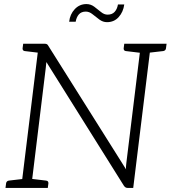

<svg xmlns="http://www.w3.org/2000/svg" viewBox="-20 -924 839 944"><path d="M84 0 171 -709H199Q207 -709 211 -706.5Q215 -704 218 -698L600 -91Q599 -97 599.5 -105.5Q600 -114 601 -121L673 -709H722L635 0H608Q602 0 597.5 -2.5Q593 -5 589 -11L208 -619Q207 -612 206.5 -605Q206 -598 205 -590L133 0ZM7 0 10 -23Q11 -29 14.5 -32Q18 -35 23 -36L100 -45L101 0ZM121 0 132 -45 207 -36Q213 -35 215.5 -32Q218 -29 218 -23L215 0ZM188 -709 176 -664 101 -673Q96 -674 93.5 -677Q91 -680 91 -686L94 -709ZM685 -709 673 -664 598 -673Q593 -674 590.5 -677Q588 -680 588 -686L591 -709ZM799 -709 796 -686Q795 -680 791.5 -677Q788 -674 783 -673L705 -664V-709ZM509 -852Q531 -852 543.5 -865.5Q556 -879 560 -902H591Q586 -865 563.5 -840Q541 -815 506 -815Q486 -815 468.5 -828Q451 -841 435 -854Q419 -867 402 -867Q380 -867 368 -853.5Q356 -840 352 -817H320Q324 -854 347.5 -879Q371 -904 405 -904Q426 -904 443.5 -891Q461 -878 476.5 -865Q492 -852 509 -852Z"/></svg>

Font: Aleo Light
Style: Italic
Weight: 300
Italic angle: -7°
Designer: Alessio Laiso
Foundry: Alessio Laiso
Version: Version 2.001;gftools[0.9.29]